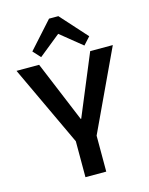

<svg xmlns="http://www.w3.org/2000/svg" viewBox="-137 -1029 867 1115"><g transform="rotate(-15 297.0 -472.0)"><path d="M8 -700H144L296 -334H299L451 -700H587L359 -214H236ZM235 -272H360V0H235ZM126 -785 269 -944H325L468 -785L427 -740L263 -873H332L167 -740Z"/></g></svg>

Font: Pathway Extreme 12pt SemiBold
Style: Regular
Weight: 600
Version: Version 1.001;gftools[0.9.26]